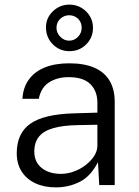

<svg xmlns="http://www.w3.org/2000/svg" viewBox="-20 -801 602 831"><path d="M221.5 10Q171 10 133 -7.8Q95 -25.5 73.8 -58.5Q52.5 -91.5 52.5 -138Q52.5 -224 111.2 -265.5Q170 -307 301.5 -310.5L401.5 -313.5V-356.5Q401.5 -407 370.8 -437.2Q340 -467.5 276 -467Q228 -467 192.8 -444.8Q157.5 -422.5 148 -373.5H77Q80 -422 104.5 -456.2Q129 -490.5 173.5 -508.8Q218 -527 280 -527Q344 -527 387.8 -508.2Q431.5 -489.5 454 -452.2Q476.5 -415 476.5 -360V0H409.5L404 -99.5Q373 -38 325.2 -14Q277.5 10 221.5 10ZM243.5 -48.5Q271.5 -48.5 299.2 -58.5Q327 -68.5 350 -86Q373 -103.5 387 -125Q401 -146.5 401.5 -169V-261L318 -259.5Q252.5 -258.5 210.8 -246.5Q169 -234.5 148.8 -209.8Q128.5 -185 128.5 -145Q128.5 -99.5 160.5 -74Q192.5 -48.5 243.5 -48.5ZM382.5 -681Q382.5 -638 353 -608.8Q323.5 -579.5 280.5 -579.5Q238 -579.5 208.5 -609.2Q179 -639 179 -683Q179 -723.5 209 -752.2Q239 -781 280.5 -781Q309 -781 332 -767.5Q355 -754 368.8 -731.5Q382.5 -709 382.5 -681ZM333.5 -680.5Q333.5 -704.5 317.8 -719.8Q302 -735 279.5 -735Q257.5 -735 241 -719.8Q224.5 -704.5 224.5 -680.5Q224.5 -658.5 241 -641.8Q257.5 -625 279.5 -625Q302 -625 317.8 -641.8Q333.5 -658.5 333.5 -680.5Z"/></svg>

Font: Public Sans Thin Light
Style: Regular
Weight: 300
Version: Version 1.007